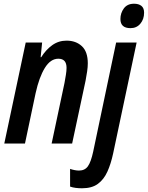

<svg xmlns="http://www.w3.org/2000/svg" viewBox="-20 -770 793 1030"><path d="M3 0 118 -542H206L198 -463H201Q226 -503 260 -527.5Q294 -552 337 -552Q387 -552 419 -522.5Q451 -493 451 -430Q451 -411 447.5 -387Q444 -363 439 -337L367 0H257L326 -325Q330 -347 333.5 -368.5Q337 -390 337 -406Q337 -455 293 -455Q251 -455 220.5 -405.5Q190 -356 171 -270L114 0ZM680 -619Q626 -619 626 -668Q626 -700 644.5 -725Q663 -750 699 -750Q724 -750 738.5 -738.5Q753 -727 753 -702Q753 -667 733 -643Q713 -619 680 -619ZM420 240Q403 240 386.5 238Q370 236 356 231V136Q367 140 380 142.5Q393 145 404 145Q435 145 451.5 122Q468 99 480 43L603 -542H713L587 53Q575 109 556 151Q537 193 505 216.5Q473 240 420 240Z"/></svg>

Font: Noto Sans Condensed SemiBold
Style: Italic
Weight: 600
Width: 3
Italic angle: -12°
Designer: Monotype Design Team
Foundry: Monotype Imaging Inc.
Version: Version 2.013; ttfautohint (v1.8.4.7-5d5b)